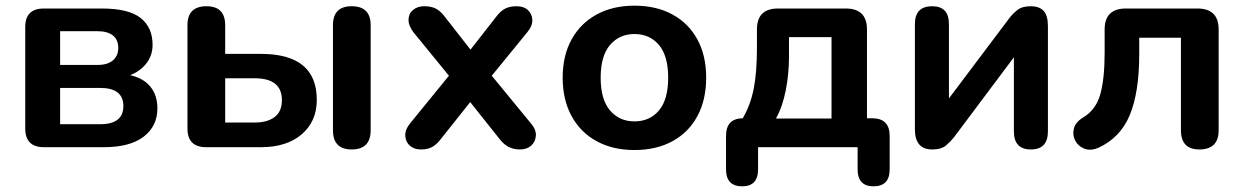

<svg xmlns="http://www.w3.org/2000/svg" viewBox="-20 -519 4386 677"><path d="M192 -81H333Q415 -81 415 -145Q415 -209 333 -209H192ZM192 -290H324Q359 -290 378 -306Q397 -322 397 -350Q397 -379 378 -394Q359 -409 324 -409H192ZM135 0Q69 0 69 -66V-424Q69 -489 135 -489H338Q434 -489 476 -455.5Q518 -422 518 -361Q518 -324 496.5 -296Q475 -268 439 -254Q487 -243 511 -212.5Q535 -182 535 -137Q535 -74 486.5 -37Q438 0 346 0Z M707 0Q641 0 641 -66V-430Q641 -497 708 -497Q774 -497 774 -430V-329H900Q1097 -329 1097 -167Q1097 -91 1044 -45.5Q991 0 900 0ZM774 -87H878Q923 -87 948.5 -106.5Q974 -126 974 -166Q974 -243 878 -243H774ZM1220 8Q1154 8 1154 -60V-430Q1154 -497 1220 -497Q1287 -497 1287 -430V-60Q1287 8 1220 8Z M1464 8Q1440 8 1425 -5.5Q1410 -19 1409 -40.5Q1408 -62 1426 -84L1563 -252L1438 -405Q1420 -429 1420.5 -450Q1421 -471 1436.5 -484Q1452 -497 1476 -497Q1500 -497 1516 -489Q1532 -481 1546 -463L1639 -344L1732 -463Q1746 -481 1762 -489Q1778 -497 1802 -497Q1827 -497 1841.5 -483.5Q1856 -470 1857 -449Q1858 -428 1839 -405L1714 -252L1852 -84Q1871 -62 1869.5 -40.5Q1868 -19 1853 -5.5Q1838 8 1813 8Q1770 8 1743 -27L1638 -159L1533 -27Q1519 -9 1503.5 -0.5Q1488 8 1464 8Z M2217 10Q2141 10 2084 -21Q2027 -52 1995.5 -109.5Q1964 -167 1964 -245Q1964 -323 1995.5 -380Q2027 -437 2084 -468Q2141 -499 2217 -499Q2294 -499 2351 -468Q2408 -437 2439 -380Q2470 -323 2470 -245Q2470 -167 2439 -109.5Q2408 -52 2351 -21Q2294 10 2217 10ZM2217 -91Q2271 -91 2303.5 -129.5Q2336 -168 2336 -245Q2336 -322 2303.5 -360.5Q2271 -399 2217 -399Q2164 -399 2131 -360.5Q2098 -322 2098 -245Q2098 -168 2131 -129.5Q2164 -91 2217 -91Z M2716 -101H2912V-388H2762V-319Q2762 -258 2750.5 -200Q2739 -142 2716 -101ZM2597 138Q2540 138 2540 78V-40Q2540 -101 2599 -102Q2626 -148 2637.5 -205.5Q2649 -263 2649 -351V-415Q2649 -489 2723 -489H2962Q3037 -489 3037 -415V-102H3055Q3117 -102 3117 -40V78Q3117 138 3060 138Q3004 138 3004 78V0H2653V78Q2653 138 2597 138Z M3267 8Q3206 8 3206 -63V-434Q3206 -497 3267 -497Q3326 -497 3326 -434V-172L3539 -455Q3550 -470 3567 -483.5Q3584 -497 3614 -497Q3645 -497 3660 -480.5Q3675 -464 3675 -427V-56Q3675 8 3615 8Q3555 8 3555 -56V-317L3343 -34Q3332 -20 3315.5 -6Q3299 8 3267 8Z M4209 8Q4144 8 4144 -60V-386H3997V-329Q3997 -193 3963.5 -113Q3930 -33 3853 2Q3825 14 3803 5Q3781 -4 3771 -23.5Q3761 -43 3766.5 -65.5Q3772 -88 3798 -104Q3844 -131 3859.5 -186Q3875 -241 3875 -333V-415Q3875 -489 3950 -489H4202Q4277 -489 4277 -415V-60Q4277 8 4209 8Z"/></svg>

Font: Chiron GoRound TC SB
Style: Regular
Weight: 500
Designer: Ryoko NISHIZUKA 西塚涼子 (kana, bopomofo & ideographs); Paul D. Hunt (Latin, Greek & Cyrillic); Sandoll Communications 산돌커뮤니
Foundry: Adobe
Version: Version 1.000;hotconv 1.1.1;makeotfexe 2.6.0